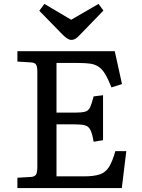

<svg xmlns="http://www.w3.org/2000/svg" viewBox="-20 -962 726 982"><path d="M69 0V-53L138 -57Q156 -58 163.5 -68Q171 -78 171 -108V-596Q171 -621 164.5 -631.5Q158 -642 136 -643L69 -647V-700H567L604 -532L550 -515Q533 -558 518 -583Q503 -608 484.5 -620.5Q466 -633 441 -636.5Q416 -640 378 -640H269V-386H363Q399 -386 416 -391Q433 -396 441 -413.5Q449 -431 459 -469L507 -475V-245L459 -237Q452 -278 442.5 -297Q433 -316 415 -321Q397 -326 361 -326H269V-60H409Q460 -60 490 -70Q520 -80 537.5 -108Q555 -136 570 -189H626L603 0ZM344 -758Q327 -758 299 -786L181 -907L207 -942L344 -861L484 -942L509 -908L385 -780Q376 -770 366 -764Q356 -758 344 -758Z"/></svg>

Font: Literata 7pt
Style: Regular
Weight: 400
Designer: Latin by Veronika Burian and Jose Scaglione. Greek by Irene Vlachou. Cyrillic by Vera Evstafieva.
Foundry: TypeTogether
Version: Version 3.002